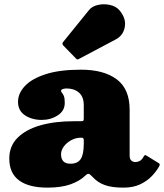

<svg xmlns="http://www.w3.org/2000/svg" viewBox="-20 -849 751 879"><path d="M22.5 -123Q22.5 -180 60.2 -218Q98 -256 164.2 -275Q230.5 -294 316.5 -294H350.5Q359 -294 361.2 -296Q363.5 -298 363.5 -307V-367Q363.5 -406 341.5 -425Q319.5 -444 285.5 -444Q274.5 -444 267 -441.2Q259.5 -438.5 259.5 -434Q259.5 -428.5 263.8 -424Q268 -419.5 272.2 -409.8Q276.5 -400 276.5 -378Q276.5 -341.5 244.2 -320.8Q212 -300 171.5 -300Q126 -300 94.2 -321.2Q62.5 -342.5 62.5 -383Q62.5 -421.5 93.8 -455Q125 -488.5 188.8 -509.2Q252.5 -530 350.5 -530Q455.5 -530 514.5 -485.8Q573.5 -441.5 573.5 -347V-136Q573.5 -121 581.2 -114Q589 -107 599.5 -107Q610 -107 620 -112.2Q630 -117.5 638.5 -133.5Q643.5 -142 650 -137L707 -102Q713.5 -98 710 -90Q698.5 -68 677 -44.8Q655.5 -21.5 623.2 -5.8Q591 10 545.5 10H545Q492 10 459.5 -1.8Q427 -13.5 404.5 -38.5Q392 -52 385.8 -53Q379.5 -54 371 -45.5Q346.5 -21 304 -5.5Q261.5 10 197.5 10Q112 10 67.2 -23.2Q22.5 -56.5 22.5 -123ZM259.5 -143Q259.5 -99.5 302.5 -99.5Q335 -99.5 349.2 -120.5Q363.5 -141.5 363.5 -191V-208.5Q363.5 -218.5 353.5 -218.5H349.5Q326.5 -218.5 306 -207.2Q285.5 -196 272.5 -178.8Q259.5 -161.5 259.5 -143ZM326.5 -582.5 270 -640.5Q261.5 -649.5 270.5 -658.5L387.5 -803Q401.5 -820.5 428.8 -826.5Q456 -832.5 484.2 -826.2Q512.5 -820 528.5 -800Q558.5 -763 551.2 -724.8Q544 -686.5 510 -668.5L342 -579.5Q336.5 -576 333.5 -577Q330.5 -578 326.5 -582.5Z"/></svg>

Font: Besley* Fatface
Style: Regular
Weight: 900
Designer: Owen Earl
Foundry: indestructible type*
Version: Version 3.000; ttfautohint (v1.8.3)